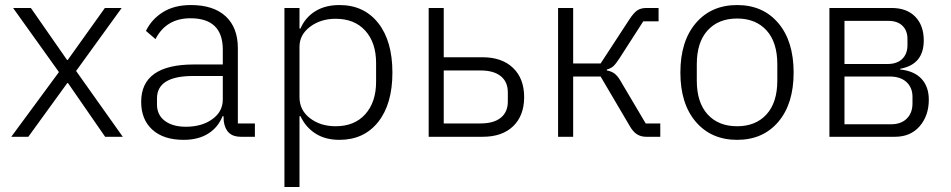

<svg xmlns="http://www.w3.org/2000/svg" viewBox="-20 -545 3788 765"><path d="M24.9 0 214.8 -257.8 32.2 -513.2H103L247.1 -306.2H250L397.9 -513.2H464.8L283.2 -262.2L469.2 0H398.9L251 -213.9H248L92.8 0Z M711.9 12.2Q631.8 12.2 587.2 -28.1Q542.5 -68.4 542.5 -139.2Q542.5 -288.1 752.4 -288.1H867.7V-347.2Q867.7 -472.2 738.8 -472.2Q642.1 -472.2 599.6 -389.2L561.5 -421.9Q584 -468.3 629.2 -496.6Q674.3 -524.9 740.7 -524.9Q830.6 -524.9 879.2 -480Q927.7 -435.1 927.7 -353V-53.2H995.6V0H939.5Q879.9 0 871.6 -62L870.6 -82H866.7Q849.1 -37.6 809.6 -12.7Q770 12.2 711.9 12.2ZM720.7 -40Q784.2 -40 825.9 -70.1Q867.7 -100.1 867.7 -148.9V-242.2H749.5Q605.5 -242.2 605.5 -152.8V-128.9Q605.5 -86.9 636.7 -63.5Q668 -40 720.7 -40Z M1113.3 200.2V-513.2H1173.3V-431.2H1177.2Q1196.3 -475.6 1236.1 -500.2Q1275.9 -524.9 1332.5 -524.9Q1430.2 -524.9 1486.8 -453.4Q1543.5 -381.8 1543.5 -255.9Q1543.5 -130.4 1486.8 -59.1Q1430.2 12.2 1332.5 12.2Q1276.4 12.2 1237.3 -12.7Q1198.2 -37.6 1177.2 -82H1173.3V200.2ZM1317.4 -42Q1392.6 -42 1435.5 -90.1Q1478.5 -138.2 1478.5 -219.2V-293.9Q1478.5 -375 1435.5 -422.6Q1392.6 -470.2 1317.4 -470.2Q1257.8 -470.2 1215.6 -438.5Q1173.3 -406.7 1173.3 -358.9V-158.2Q1173.3 -106 1215.1 -74Q1256.8 -42 1317.4 -42Z M1688 0V-513.2H1748V-316.9H1902.3Q1980 -316.9 2024.2 -274.4Q2068.4 -231.9 2068.4 -158.2Q2068.4 -84.5 2024.7 -42.2Q1981 0 1903.3 0ZM1748 -53.2H1895Q1947.3 -53.2 1975.3 -75.9Q2003.4 -98.6 2003.4 -140.1V-176.8Q2003.4 -218.8 1975.3 -241.5Q1947.3 -264.2 1895 -264.2H1748Z M2203.6 0V-513.2H2263.7V-292H2373L2487.8 -467.8Q2504.9 -494.1 2519.3 -503.7Q2533.7 -513.2 2555.7 -513.2H2604V-460H2543L2447.8 -312Q2433.1 -289.6 2423.6 -281Q2414.1 -272.5 2397.9 -268.1V-264.2Q2416.5 -261.2 2429.7 -251Q2442.9 -240.7 2457 -214.8L2552.7 -53.2H2610.8V0H2554.7Q2533.2 0 2517.1 -10.5Q2501 -21 2486.8 -46.9L2373 -240.2H2263.7V0Z M2690.9 -255.9Q2690.9 -380.9 2752.4 -452.9Q2814 -524.9 2917 -524.9Q3020 -524.9 3081.1 -452.9Q3142.1 -380.9 3142.1 -255.9Q3142.1 -131.3 3081.1 -59.6Q3020 12.2 2917 12.2Q2814 12.2 2752.4 -59.6Q2690.9 -131.3 2690.9 -255.9ZM2917 -42Q2991.2 -42 3034.2 -89.4Q3077.1 -136.7 3077.1 -224.1V-289.1Q3077.1 -376.5 3034.2 -423.8Q2991.2 -471.2 2917 -471.2Q2842.3 -471.2 2799.3 -423.8Q2756.3 -376.5 2756.3 -289.1V-224.1Q2756.3 -136.7 2799.3 -89.4Q2842.3 -42 2917 -42Z M3284.7 0V-513.2H3532.7Q3592.8 -513.2 3626.7 -478.5Q3660.6 -443.8 3660.6 -383.8Q3660.6 -288.1 3566.9 -271V-268.1Q3623 -262.2 3651.9 -230.7Q3680.7 -199.2 3680.7 -147.9Q3680.7 -84 3644.3 -42Q3607.9 0 3545.9 0ZM3344.7 -290H3516.1Q3554.2 -290 3575 -310.3Q3595.7 -330.6 3595.7 -365.2V-390.1Q3595.7 -422.9 3575.7 -442.4Q3555.7 -461.9 3519 -461.9H3344.7ZM3344.7 -49.8H3529.8Q3570.3 -49.8 3593 -72.5Q3615.7 -95.2 3615.7 -132.8V-159.2Q3615.7 -195.8 3591.8 -218Q3567.9 -240.2 3523.9 -240.2H3344.7Z"/></svg>

Font: Anuphan Light
Style: Regular
Weight: 300
Designer: Mike Abbink, Paul van der Laan, Pieter van Rosmalen, Mint Tantisuwanna
Foundry: Bold Monday; Cadson Demak
Version: Version 3.002;hotconv 1.0.109;makeotfexe 2.5.65596